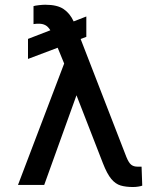

<svg xmlns="http://www.w3.org/2000/svg" viewBox="-20 -761 671 790"><path d="M335.2 -693.2V-609.4L311.8 -600.5L500 -115.1Q509.6 -91.6 519.5 -83.5Q529.5 -75.3 545.5 -75.3H562.5L565.3 2.8Q560 5 549.4 6.7Q538.7 8.5 527 8.5Q497.9 8.5 476.6 2.3Q455.3 -3.9 437.9 -24.7Q420.5 -45.5 403.4 -89.5L294.7 -369L161.9 0H54L244 -499.6L217.3 -564.6L95.2 -518.5V-600.9L187.1 -636.4Q177.9 -651.6 166.5 -657.5Q155.2 -663.4 140.6 -663.4Q136.4 -663.4 129.3 -663.2Q122.2 -663 117.9 -661.9V-735.8Q124.3 -737.9 139.9 -739.7Q155.5 -741.5 166.2 -741.5Q215.9 -741.5 242 -723.5Q268.1 -705.6 283 -672.9Z"/></svg>

Font: Inter UI
Style: Regular
Weight: 400
Designer: Rasmus Andersson
Foundry: rsms
Version: 3.2;8d6f07862